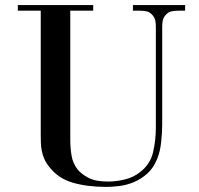

<svg xmlns="http://www.w3.org/2000/svg" viewBox="-20 -720 781 754"><path d="M256 -678V-169Q256 -140 261 -109Q266 -78 286 -53Q298 -38 326 -22.5Q354 -7 404 -7Q437 -7 471 -15.5Q505 -24 530 -44Q570 -75 581 -121.5Q592 -168 592 -220V-612Q592 -625 590.5 -636Q589 -647 581 -658Q570 -672 557.5 -675Q545 -678 529 -678H502V-700H707V-678H680Q664 -678 651.5 -675Q639 -672 628 -658Q620 -647 618.5 -636Q617 -625 617 -612V-231Q617 -201 613 -163Q609 -125 598 -98Q583 -60 558 -38Q533 -16 505 -4.5Q477 7 448.5 10.5Q420 14 398 14Q323 14 266 -2.5Q209 -19 174 -64Q161 -80 154 -96Q147 -112 144 -128Q141 -144 140.5 -159.5Q140 -175 140 -190V-678H50V-700H346V-678Z"/></svg>

Font: EIisabethische
Style: Book
Weight: 400
Designer: Salychow
Version: Version 1.3